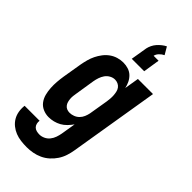

<svg xmlns="http://www.w3.org/2000/svg" viewBox="-318 -838 1124 1124"><g transform="rotate(45 244.0 -276.0)"><path d="M169 223Q144 223 120 220Q96 217 74.5 208.5Q53 200 35 185.5Q17 171 5.5 151.5Q-6 132 -10 108.5Q-14 85 -11 60H113Q111 72 114 84Q117 96 125 104Q133 112 145 115Q157 118 169 118Q186 118 203 110Q220 102 231.5 87.5Q243 73 249 55.5Q255 38 258 21L273 -70Q261 -53 246 -37.5Q231 -22 213 -12Q195 -2 175 3Q155 8 135 8Q110 8 87.5 -2Q65 -12 51 -31Q37 -50 31 -73.5Q25 -97 23.5 -122Q22 -147 24 -172.5Q26 -198 30 -223L50 -343Q54 -365 60 -387Q66 -409 76 -429.5Q86 -450 100.5 -469Q115 -488 134 -501.5Q153 -515 175 -521.5Q197 -528 219 -528Q241 -528 261 -521.5Q281 -515 295.5 -501Q310 -487 319 -468.5Q328 -450 332 -430L347 -520H472L380 38Q376 63 368 87.5Q360 112 345.5 134Q331 156 311 174Q291 192 267 203Q243 214 218 218.5Q193 223 169 223ZM204 -97Q219 -97 235 -103Q251 -109 263 -121Q275 -133 281.5 -148.5Q288 -164 291 -179L311 -299Q313 -313 314 -326.5Q315 -340 314 -353Q313 -366 310 -379Q307 -392 299.5 -402Q292 -412 280 -417.5Q268 -423 255 -423Q238 -423 222 -414Q206 -405 196 -390.5Q186 -376 180.5 -359.5Q175 -343 172 -326L153 -206Q151 -194 149.5 -182Q148 -170 149 -158Q150 -146 153 -135Q156 -124 163 -115Q170 -106 180.5 -101.5Q191 -97 204 -97ZM238 -578 255 -681Q258 -695 265 -709.5Q272 -724 282.5 -736Q293 -748 305.5 -758Q318 -768 332 -775L359 -729Q344 -722 331.5 -709Q319 -696 316 -681H357L341 -578Z"/></g></svg>

Font: Iosevka SS04 Extrabold Oblique
Style: Regular
Weight: 800
Italic angle: -9°
Monospace: yes
Designer: Belleve Invis
Foundry: Belleve Invis
Version: Version 19.0.0; ttfautohint (v1.8.4)